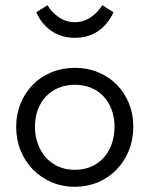

<svg xmlns="http://www.w3.org/2000/svg" viewBox="-20 -708 573 736"><path d="M267 8Q315 8 356 -9.5Q397 -27 427 -58Q457 -89 474 -131Q491 -173 491 -222Q491 -271 474 -312.5Q457 -354 427 -384Q397 -414 356 -431Q315 -448 267 -448Q219 -448 177.5 -431Q136 -414 106 -383.5Q76 -353 59 -311.5Q42 -270 42 -222Q42 -173 59 -131Q76 -89 106.5 -58Q137 -27 178 -9.5Q219 8 267 8ZM267 -57Q233 -57 205 -69Q177 -81 157 -103Q137 -125 125.5 -155.5Q114 -186 114 -222Q114 -258 125 -287.5Q136 -317 156.5 -338.5Q177 -360 205 -371.5Q233 -383 267 -383Q301 -383 329 -371.5Q357 -360 377 -338.5Q397 -317 408 -287.5Q419 -258 419 -222Q419 -186 408 -155.5Q397 -125 377 -103Q357 -81 329 -69Q301 -57 267 -57ZM267 -563Q319 -563 357 -589.5Q395 -616 415 -661L372 -688Q355 -660 327.5 -641.5Q300 -623 267 -623Q233 -623 205.5 -642Q178 -661 162 -688L119 -661Q139 -616 177 -589.5Q215 -563 267 -563Z"/></svg>

Font: Tilda Sans VF
Style: Regular
Weight: 400
Designer: ParaType Ltd
Foundry: ParaType Ltd
Version: Version 1.010